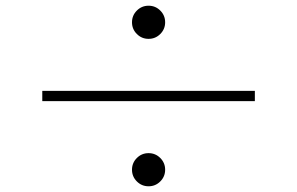

<svg xmlns="http://www.w3.org/2000/svg" viewBox="-20 -708 1040 672"><path d="M500 -688Q524 -688 541 -671Q558 -654 558 -630Q558 -606 541 -589Q524 -572 500 -572Q476 -572 459 -589Q442 -606 442 -630Q442 -654 459 -671Q476 -688 500 -688ZM872 -390V-354H128V-390ZM500 -172Q524 -172 541 -155Q558 -138 558 -114Q558 -90 541 -73Q524 -56 500 -56Q476 -56 459 -73Q442 -90 442 -114Q442 -138 459 -155Q476 -172 500 -172Z"/></svg>

Font: Noto Sans TC
Style: Regular
Weight: 100
Designer: Ryoko NISHIZUKA 西塚涼子 (kana, bopomofo & ideographs); Paul D. Hunt (Latin, Greek & Cyrillic); Sandoll Communications 산돌커뮤니
Foundry: Adobe
Version: Version 2.004;hotconv 1.0.118;makeotfexe 2.5.65603